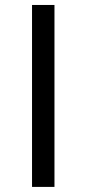

<svg xmlns="http://www.w3.org/2000/svg" viewBox="-20 -734 340 754"><path d="M193.9 0H105.8V-714.5H193.9Z"/></svg>

Font: Cannonade
Style: Bold
Weight: 700
Designer: Rasmus Andersson
Foundry: rsms
Version: Version 3.012;git-f93a4a705